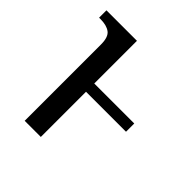

<svg xmlns="http://www.w3.org/2000/svg" viewBox="-151 -646 757 757"><g transform="rotate(45 227.0 -268.0)"><path d="M98 -426Q98 -467 79 -481Q60 -495 25 -495H18V-536H188V-298H411V-252H188V0H98Z"/></g></svg>

Font: Noto Serif Narrow
Style: Regular
Weight: 400
Width: 4
Designer: Monotype Design Team
Foundry: Monotype Imaging Inc.
Version: Version 1.001